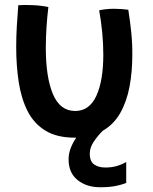

<svg xmlns="http://www.w3.org/2000/svg" viewBox="-20 -539 629 788"><path d="M498 126V212Q482 218.5 456 224Q430 229.5 391 229.5Q335.5 229.5 298.5 200Q261.5 170.5 261.5 115Q261.5 91.5 270.2 68.8Q279 46 293 26Q289.5 26 286.5 26Q213.5 26 166.5 -2.8Q119.5 -31.5 93.5 -82.5Q67.5 -133.5 57 -201Q46.5 -268.5 46.5 -346Q46.5 -388 49 -431.5Q51.5 -475 55 -517.5Q79.5 -519.5 111 -518Q129.5 -517.5 148 -515.2Q166.5 -513 178.5 -510Q173.5 -468.5 170.8 -426.2Q168 -384 168 -343.5Q168 -222 197.2 -152.8Q226.5 -83.5 288.5 -83.5Q347 -83.5 375.5 -145.8Q404 -208 404 -315Q404 -359.5 399.5 -406.2Q395 -453 387 -496.5Q396 -499 413.2 -501Q430.5 -503 447.5 -503Q462 -503 479 -501.8Q496 -500.5 506.5 -499Q514 -453 518.8 -405.5Q523.5 -358 523 -312.5Q523 -243.5 511.5 -182.8Q500 -122 473.5 -75.2Q447 -28.5 402 -2.5Q382 17 365.2 41.8Q348.5 66.5 348.5 91Q348.5 124 366.8 136.2Q385 148.5 412 148.5Q437.5 148.5 457.2 143Q477 137.5 498 126Z"/></svg>

Font: Grandstander Medium
Style: Regular
Weight: 500
Designer: Tyler Finck
Foundry: Etcetera Type Co
Version: Version 1.200; ttfautohint (v1.8.3)